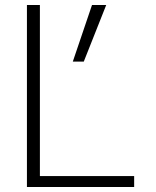

<svg xmlns="http://www.w3.org/2000/svg" viewBox="-20 -750 626 770"><path d="M140 -730V-44H518V0H88V-730ZM349 -730H406L316 -503H272Z"/></svg>

Font: M PLUS 1p Light
Style: Regular
Weight: 300
Version: Version 1.061